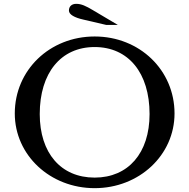

<svg xmlns="http://www.w3.org/2000/svg" viewBox="-20 -970 986 1000"><path d="M473 -780C239 -780 57 -605 57 -379C57 -162 241 10 473 10C705 10 889 -162 889 -379C889 -605 707 -780 473 -780ZM473 -45C297 -45 187 -173 187 -376C187 -590 297 -725 473 -725C649 -725 759 -590 759 -376C759 -173 648 -45 473 -45ZM594 -840 464 -917C427 -939 404 -950 377 -950C354 -950 339 -937 339 -915C339 -894 369 -878 414 -868L534 -840Z"/></svg>

Font: Libre Baskerville
Style: Regular
Weight: 400
Designer: Pablo Impallari, Rodrigo Fuenzalida
Foundry: Pablo Impallari, Rodrigo Fuenzalida
Version: Version 1.051;Glyphs 3.2.3 (3260)